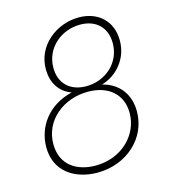

<svg xmlns="http://www.w3.org/2000/svg" viewBox="-107 -788 773 879"><g transform="rotate(-15 280.0 -348.5)"><path d="M247.5 6C385.5 6 493.5 -91.5 493.5 -218.5C493.5 -302 447 -359.5 371 -378.5C444 -399.5 502.5 -466.5 502 -553.5C501.5 -646.5 436.5 -703 347 -703C242.5 -703 138.5 -626 140.5 -509.5C141.5 -450 170 -399.5 227.5 -379.5C113 -352.5 50 -264 50 -166.5C50 -50.5 142.5 6 247.5 6ZM85 -172.5C85 -286 184.5 -363.5 299 -363.5C396 -363.5 459.5 -309.5 459.5 -220.5C459.5 -115.5 370 -27.5 247.5 -27.5C160.5 -27.5 85 -71.5 85 -172.5ZM175.5 -509.5C175.5 -604.5 255.5 -669.5 344.5 -669.5C419.5 -669.5 467.5 -623.5 467.5 -549C467.5 -455.5 390.5 -389.5 300 -389.5C224 -389.5 175.5 -435.5 175.5 -509.5Z"/></g></svg>

Font: HK Grotesk ExtraLight
Style: Italic
Weight: 200
Italic angle: -16°
Designer: Alfredo Marco Pradil
Foundry: Hanken Design Co.
Version: Version 3.001;FEAKit 1.0